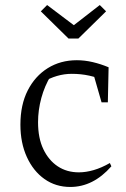

<svg xmlns="http://www.w3.org/2000/svg" viewBox="-20 -734 501 762"><path d="M259 8Q201 8 156.5 -23.5Q112 -55 86.5 -111Q61 -167 61 -239Q61 -318 90 -375Q119 -432 169.5 -463.5Q220 -495 285 -495Q316 -495 348 -487.5Q380 -480 411 -467L398 -412Q337 -441 265 -441Q235 -441 206 -432.5Q177 -424 151 -408L182 -434Q157 -393 144 -345Q131 -297 131 -249Q131 -186 152 -142Q173 -98 209 -74Q245 -50 293 -50Q321 -50 352 -59Q383 -68 416 -87L422 -74Q350 8 259 8ZM383 -328 343 -467H411L408 -328ZM252 -581 142 -689 167 -714 273 -634 376 -714 401 -689 291 -581Z"/></svg>

Font: Piazzolla Thin Light
Style: Regular
Weight: 300
Version: Version 2.005